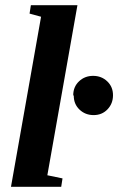

<svg xmlns="http://www.w3.org/2000/svg" viewBox="-20 -714 452 734"><path d="M161 -44 219 -32 214 0H22L137 -650L93 -662L98 -694H276ZM262 -348 260 -350Q260 -382 282 -403Q304 -424 336 -424Q368 -424 390 -403Q412 -382 412 -350Q412 -318 391 -296Q370 -274 338 -274Q306 -274 284 -295Q262 -316 262 -348Z"/></svg>

Font: Libra Serif Modern
Style: Bold Italic
Weight: 700
Italic angle: -12°
Designer: Stefan Peev, Context Ltd
Foundry: Stefan Peev, Context Ltd
Version: Version 1.000